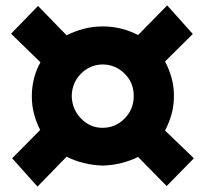

<svg xmlns="http://www.w3.org/2000/svg" viewBox="-20 -601 759 712"><path d="M246 -245Q247 -196 280.5 -161.5Q314 -127 360 -127Q408 -127 442 -161.5Q476 -196 476 -245Q476 -295 441.5 -328.5Q407 -362 360 -362Q313 -361 280 -327.5Q247 -294 246 -245ZM361 13Q325 12 290.5 3.5Q256 -5 227 -20L119 91L25 -14L129 -119Q115 -146 106.5 -177.5Q98 -209 98 -244Q98 -279 106.5 -311.5Q115 -344 130 -370L21 -476L121 -579L227 -470Q256 -485 290 -494Q324 -503 361 -503Q397 -503 430.5 -494.5Q464 -486 492 -471L600 -581L695 -475L592 -373Q607 -345 616 -313Q625 -281 625 -246Q625 -209 616 -177Q607 -145 592 -117L699 -14L598 89L492 -19Q464 -5 430.5 3.5Q397 12 361 13Z"/></svg>

Font: Palanquin Dark Medium
Style: Regular
Weight: 500
Designer: Pria Ravichandran
Version: Version 1.001